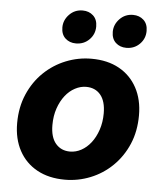

<svg xmlns="http://www.w3.org/2000/svg" viewBox="-52 -757 704 816"><g transform="rotate(5 300.0 -349.5)"><path d="M255 12Q186 12 136 -15.5Q86 -43 59 -93Q32 -143 32 -210Q32 -278 56 -333.5Q80 -389 121 -428.5Q162 -468 214.5 -489Q267 -510 323 -510Q392 -510 441.5 -482.5Q491 -455 518 -405Q545 -355 545 -288Q545 -220 521.5 -165Q498 -110 457 -70Q416 -30 363.5 -9Q311 12 255 12ZM266 -109Q291 -109 314 -121.5Q337 -134 355 -157Q373 -180 384 -212.5Q395 -245 395 -283Q395 -335 372.5 -362Q350 -389 311 -389Q287 -389 263.5 -376.5Q240 -364 222 -341Q204 -318 193 -286Q182 -254 182 -215Q182 -163 205 -136Q228 -109 266 -109ZM251 -569Q224 -569 206 -585.5Q188 -602 188 -632Q188 -663 211 -687Q234 -711 268 -711Q295 -711 313 -694.5Q331 -678 331 -648Q331 -615 308 -592Q285 -569 251 -569ZM466 -569Q439 -569 421 -585.5Q403 -602 403 -632Q403 -663 426 -687Q449 -711 483 -711Q510 -711 528 -694.5Q546 -678 546 -648Q546 -615 523 -592Q500 -569 466 -569Z"/></g></svg>

Font: Source Code Pro ExtraLight ExtraBold
Style: Italic
Weight: 800
Italic angle: -11°
Monospace: yes
Version: Version 1.016;hotconv 1.0.116;makeotfexe 2.5.65601